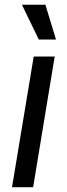

<svg xmlns="http://www.w3.org/2000/svg" viewBox="-20 -775 277 795"><path d="M29.8 0 119.6 -541H206.5L117.2 0ZM140.6 -611.3 70.8 -755.4H168L211.9 -611.3Z"/></svg>

Font: Inter 17pt
Style: Italic
Weight: 400
Italic angle: -9.3988°
Version: Version 4.001;git-66647c0bb